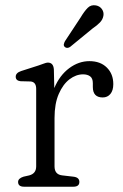

<svg xmlns="http://www.w3.org/2000/svg" viewBox="-20 -707 466 727"><path d="M184 -443.5 185.5 -373.5Q206 -422 242 -448.8Q278 -475.5 318.5 -475.5Q360 -475.5 384.5 -451.2Q409 -427 409 -388.5Q409 -364.5 398 -351.2Q387 -338 369 -338Q331.5 -338 331.5 -377.5V-392Q331.5 -410.5 321.2 -418Q311 -425.5 294.5 -425.5Q268 -425.5 243.2 -406.8Q218.5 -388 202.5 -351.2Q186.5 -314.5 186.5 -260.5V-77Q186.5 -46.5 215 -43L258 -38Q280.5 -35.5 280.5 -18Q280.5 0 257.5 0H71.5Q48.5 0 48.5 -18Q48.5 -31.5 69 -38L91 -43Q117 -50 117 -77V-370.5Q117 -396.5 96 -398.5L57 -399.5Q39.5 -402 39.5 -416.5Q39.5 -431 60 -438L125.5 -459Q136 -462.5 145.8 -466.2Q155.5 -470 161 -470Q182.5 -470 184 -443.5ZM285 -640.5Q299 -664 311.8 -677Q324.5 -690 343.5 -686.5Q358.5 -683.5 366.2 -672Q374 -660.5 371.5 -647Q369 -633 358.5 -622Q348 -611 331 -599.5L245 -529Q233 -522 225 -529.5Q220.5 -534 221.8 -539.8Q223 -545.5 226 -551Z"/></svg>

Font: Fraunces 9pt S100 Light
Style: Regular
Weight: 300
Version: Version 1.000; ttfautohint (v1.8.3)